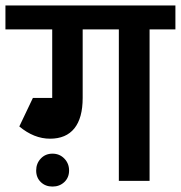

<svg xmlns="http://www.w3.org/2000/svg" viewBox="-45 -665 665 706"><path d="M-25 -557V-645H338V-557ZM147 -304V-630H259V-304ZM139 -155V-255Q162 -255 174.5 -267Q187 -279 187 -305H259Q259 -231 228.5 -193Q198 -155 139 -155ZM26 -200 71 -285Q113 -255 139 -255V-155Q80 -155 26 -200ZM26 -200 76 -305H205V-215ZM392 0V-633H505V0ZM298 -557V-645H600V-557ZM148 21Q122 21 105 4.5Q88 -12 88 -38Q88 -64 105 -82Q122 -100 148 -100Q174 -100 191.5 -82Q209 -64 209 -38Q209 -12 191.5 4.5Q174 21 148 21Z"/></svg>

Font: Akshar Light Medium
Style: Regular
Weight: 500
Version: Version 1.100